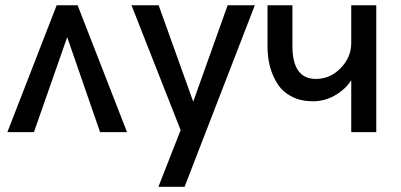

<svg xmlns="http://www.w3.org/2000/svg" viewBox="-20 -508 1543 738"><path d="M8.3 0 197.8 -487.8H278.3L468.3 0H364.7L238.3 -365.2L110.4 0Z M588.9 210 674.3 -7.8 485.4 -487.8H589.8L722.7 -117.2L855 -487.8H959.5L689.5 210Z M1330.1 0V-199.7Q1308.6 -165.5 1268.8 -142.1Q1229 -118.7 1182.6 -118.7Q1137.2 -118.7 1102.8 -136Q1068.4 -153.3 1048.3 -183.3Q1028.3 -213.4 1018.3 -250Q1008.3 -286.6 1008.3 -328.6V-487.8H1104V-331.1Q1104 -204.6 1194.3 -204.6Q1249 -204.6 1289.6 -246.3Q1330.1 -288.1 1330.1 -342.3V-487.8H1426.3V0Z"/></svg>

Font: HK Grotesk Medium
Style: Regular
Weight: 500
Designer: Alfredo Marco Pradil and Stefan Peev
Foundry: Hanken Design Co.
Version: Version 1.045;PS 001.045;hotconv 1.0.88;makeotf.lib2.5.64775